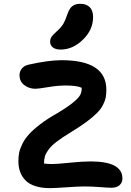

<svg xmlns="http://www.w3.org/2000/svg" viewBox="-20 -995 685 1004"><path d="M296.9 -735.8Q270.5 -735.8 256.3 -747.1Q242.2 -758.3 242.2 -776.9Q242.2 -792 250.2 -803.5Q258.3 -814.9 277.8 -832Q300.3 -852.1 311.3 -870.8Q322.3 -889.6 332 -919.9Q342.3 -950.7 358.4 -962.9Q374.5 -975.1 398.9 -975.1Q432.1 -975.1 449.5 -957.3Q466.8 -939.5 466.8 -905.8Q466.8 -839.4 413.8 -787.6Q360.8 -735.8 296.9 -735.8ZM241.2 -11.2Q196.8 -11.2 164.1 -22Q131.3 -32.7 112.5 -52.5Q93.8 -72.3 85 -96.9Q76.2 -121.6 76.2 -151.9Q76.2 -175.8 80.1 -196Q84 -216.3 96.7 -242.2Q109.4 -268.1 131.1 -292.2Q152.8 -316.4 190.7 -345.5Q228.5 -374.5 280.8 -403.8Q335.9 -437 364 -460.4Q392.1 -483.9 399.9 -499.5Q407.7 -515.1 407.2 -536.1Q381.3 -547.9 324.2 -547.9Q281.7 -547.9 231.2 -539.3Q180.7 -530.8 165 -530.8Q132.3 -530.8 107.2 -549.8Q82 -568.8 82 -602.1Q82 -621.1 94.2 -636.5Q106.4 -651.9 130.9 -657.2Q233.9 -680.2 301.8 -680.2Q536.1 -680.2 536.1 -525.9Q536.1 -502 532.5 -483.9Q528.8 -465.8 517.8 -444.8Q506.8 -423.8 486.6 -403.6Q466.3 -383.3 433.3 -358.6Q400.4 -334 353 -305.2Q305.7 -276.4 276.6 -254.2Q247.6 -231.9 233.4 -212.2Q219.2 -192.4 214.8 -177.2Q210.4 -162.1 210 -140.1Q229.5 -137.2 252 -137.2Q276.9 -137.2 343.3 -144Q409.7 -150.9 453.1 -150.9Q620.1 -150.9 620.1 -62Q620.1 -39.1 604.5 -26.1Q588.9 -13.2 563 -13.2Q544.9 -13.2 502.9 -16.6Q460.9 -20 420.9 -20Q386.7 -20 326.7 -15.6Q266.6 -11.2 241.2 -11.2Z"/></svg>

Font: Shantell Sans Irregular
Style: Regular
Weight: 600
Designer: Stephen Nixon, Anya Danilova, Shantell Martin
Foundry: Arrow Type
Version: Version 1.006;[9816181b4]